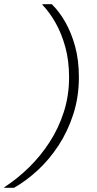

<svg xmlns="http://www.w3.org/2000/svg" viewBox="-101 -770 465 920"><path d="M230 -400Q230 -312 205 -234Q180 -156 137 -89.5Q94 -23 38.5 31.5Q-17 86 -80 127L-81 130H-34Q24 97 79.5 46Q135 -5 179.5 -73Q224 -141 250.5 -223.5Q277 -306 277 -400Q277 -482 259 -547.5Q241 -613 212 -664Q183 -715 147 -750H103L102 -747Q136 -712 165 -661Q194 -610 212 -544.5Q230 -479 230 -400Z"/></svg>

Font: Roboto Serif Thin
Style: Italic
Weight: 250
Italic angle: -10°
Version: Version 1.007